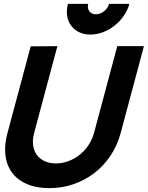

<svg xmlns="http://www.w3.org/2000/svg" viewBox="-20 -959 766 994"><path d="M448.2 -780C536.2 -780 626.2 -851 649.8 -939H544.8C536.8 -909 506.3 -885 476.3 -885C451.3 -885 434.9 -901.8 434.9 -924.8C434.9 -929.3 435.5 -934.1 436.8 -939H331.8C328 -924.7 326.1 -910.8 326.1 -897.6C326.1 -829.7 374.6 -780 448.2 -780ZM235.2 15C409.2 15 558.2 -97 604.6 -270L725.1 -720H587.1L466.8 -271C441.9 -178 357.5 -113 269.5 -113C198.3 -113 150.3 -156.1 150.3 -224.9C150.3 -239.2 152.4 -254.6 156.8 -271L277.1 -720L138.9 -719L18.6 -270C10.3 -239.4 6.4 -210.6 6.4 -184.1C6.4 -60.8 92 15 235.2 15Z"/></svg>

Font: Manrope
Style: ExtraBoldItalic
Weight: 800
Italic angle: -15°
Designer: Mikhail Sharanda
Foundry: Mikhail Sharanda
Version: Version 4.502;hotconv 1.0.109;makeotfexe 2.5.65596